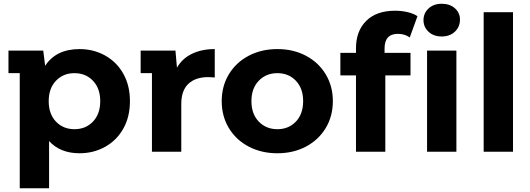

<svg xmlns="http://www.w3.org/2000/svg" viewBox="-20 -807 2821 1021"><path d="M671 -269Q671 -186 636 -123.5Q601 -61 539.5 -26.5Q478 8 403 8Q300 8 241 -57V194H85V-418H25V-538H210L220 -457Q278 -546 403 -546Q478 -546 539.5 -511.5Q601 -477 636 -414.5Q671 -352 671 -269ZM513 -269Q513 -337 474.5 -377.5Q436 -418 376 -418Q316 -418 277.5 -377.5Q239 -337 239 -269Q239 -201 277.5 -160.5Q316 -120 376 -120Q436 -120 474.5 -160.5Q513 -201 513 -269Z M1122 -546V-395Q1096 -397 1088 -397Q1020 -397 982 -361.5Q944 -326 944 -254V0H788V-418H728V-538H913L921 -447Q948 -495 1000 -520.5Q1052 -546 1122 -546Z M1159 -269Q1159 -349 1197 -412Q1235 -475 1302.5 -510.5Q1370 -546 1455 -546Q1540 -546 1607 -510.5Q1674 -475 1712 -412Q1750 -349 1750 -269Q1750 -189 1712 -126Q1674 -63 1607 -27.5Q1540 8 1455 8Q1370 8 1302.5 -27.5Q1235 -63 1197 -126Q1159 -189 1159 -269ZM1592 -269Q1592 -337 1553.5 -377.5Q1515 -418 1455 -418Q1395 -418 1356 -377.5Q1317 -337 1317 -269Q1317 -201 1356 -160.5Q1395 -120 1455 -120Q1515 -120 1553.5 -160.5Q1592 -201 1592 -269Z M2025 -526H2163V-406H2029V0H1873V-406H1790V-526H1873V-550Q1873 -642 1927.5 -696Q1982 -750 2081 -750Q2116 -750 2147.5 -742.5Q2179 -735 2200 -721L2159 -608Q2132 -627 2096 -627Q2025 -627 2025 -549ZM2251 -538H2407V0H2251ZM2232 -700Q2232 -737 2259 -762Q2286 -787 2329 -787Q2372 -787 2399 -763Q2426 -739 2426 -703Q2426 -664 2399 -638.5Q2372 -613 2329 -613Q2286 -613 2259 -638Q2232 -663 2232 -700Z M2552 -742H2708V0H2552Z"/></svg>

Font: mBank
Style: Bold
Weight: 700
Designer: Julieta Ulanovsky
Foundry: Julieta Ulanovsky
Version: Version 7.200